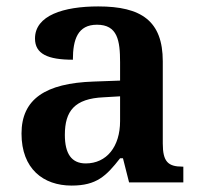

<svg xmlns="http://www.w3.org/2000/svg" viewBox="-20 -568 627 598"><path d="M203 10C281 10 311 -20 354 -75H363L382 0H551V-49H548C503 -49 487 -65 487 -121V-377C487 -503 420 -548 286 -548C178 -548 89 -520 89 -448C89 -400 129 -382 207 -382C207 -445 222 -491 282 -491C346 -491 354 -442 354 -374V-317L272 -314C121 -309 47 -259 47 -152C47 -42 115 10 203 10ZM247 -59C203 -59 182 -89 182 -148C182 -222 212 -261 303 -265L354 -268V-191C354 -111 312 -59 247 -59Z"/></svg>

Font: Noto Serif Oriya SemiBold
Style: Regular
Weight: 600
Designer: David Williams
Foundry: Google LLC, David Williams
Version: Version 1.051